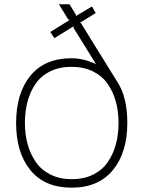

<svg xmlns="http://www.w3.org/2000/svg" viewBox="-20 -866 669 896"><path d="M96.2 -292Q96.2 -238.3 109.1 -192.1Q122.1 -146 147.7 -109.1Q173.3 -72.3 216.3 -51Q259.3 -29.8 314.9 -29.8Q370.6 -29.8 413.6 -50.8Q456.5 -71.8 482.2 -108.6Q507.8 -145.5 520.5 -191.7Q533.2 -237.8 533.2 -292Q533.2 -346.2 520.5 -392.3Q507.8 -438.5 481.9 -475.3Q456.1 -512.2 413.1 -533.2Q370.1 -554.2 314 -554.2Q257.8 -554.2 215.1 -533.4Q172.4 -512.7 146.7 -475.8Q121.1 -439 108.6 -392.8Q96.2 -346.7 96.2 -292ZM574.2 -292Q574.2 -154.3 506.8 -72.3Q439.5 9.8 314 9.8Q188.5 9.8 121.8 -72Q55.2 -153.8 55.2 -292Q55.2 -430.7 121.8 -512.5Q188.5 -594.2 314 -594.2Q367.7 -594.2 425.8 -567.9L426.8 -568.8L323.2 -735.8V-743.2L233.9 -688L214.8 -716.8L305.2 -772.9L297.9 -775.9L254.9 -846.2H304.2L334 -797.9V-791L409.2 -835.9L426.8 -805.2L353 -759.8L357.9 -757.8L528.8 -481.9Q574.2 -411.6 574.2 -292Z"/></svg>

Font: Sinkin Sans 200 X Light
Style: Regular
Weight: 200
Designer: Keith Bates
Foundry: K-Type
Version: Sinkin Sans (version 1.0)  by Keith Bates   •   © 2014   www